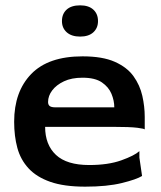

<svg xmlns="http://www.w3.org/2000/svg" viewBox="-20 -689 602 719"><path d="M299 10Q220 10 168.5 -8Q117 -26 87 -58.5Q57 -91 45 -135Q33 -179 33 -233Q33 -346 97 -412Q161 -478 289 -478Q364 -478 410 -457.5Q456 -437 480 -403.5Q504 -370 513 -330Q522 -290 522 -251V-204Q522 -207 494.5 -210.5Q467 -214 402 -214H149Q149 -147 189.5 -109Q230 -71 314 -71Q385 -71 434 -88.5Q483 -106 502 -123V-99L512 -30Q491 -17 436 -3.5Q381 10 299 10ZM188 -287H408Q408 -312 397.5 -337.5Q387 -363 361.5 -380.5Q336 -398 289 -398Q248 -398 219.5 -384.5Q191 -371 175.5 -350.5Q160 -330 160 -307Q160 -297 166 -292Q172 -287 188 -287ZM280 -552Q248 -552 230 -568Q212 -584 212 -610Q212 -637 229.5 -653Q247 -669 280 -669Q312 -669 329.5 -653Q347 -637 347 -610Q347 -584 329.5 -568Q312 -552 280 -552Z"/></svg>

Font: Red Rose Medium
Style: Regular
Weight: 500
Designer: Jaikishan Patel
Version: Version 2.000